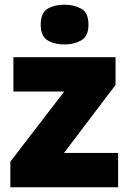

<svg xmlns="http://www.w3.org/2000/svg" viewBox="-20 -796 547 816"><path d="M482 0H24V-109L253 -407H37V-553H471V-435L252 -146H482ZM254 -776Q295 -776 325.5 -759Q356 -742 356 -691Q356 -642 325.5 -624.5Q295 -607 254 -607Q212 -607 182.5 -624.5Q153 -642 153 -691Q153 -742 182.5 -759Q212 -776 254 -776Z"/></svg>

Font: Noto Sans Telugu Black
Style: Regular
Weight: 900
Designer: Jelle Bosma - Monotype Design Team
Foundry: Monotype Imaging Inc.
Version: Version 2.005; ttfautohint (v1.8.4.7-5d5b)